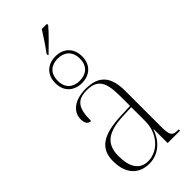

<svg xmlns="http://www.w3.org/2000/svg" viewBox="-299 -1014 1082 1082"><g transform="rotate(-45 242.0 -473.0)"><path d="M213 -838V-826H217C254 -861 307 -914 334 -946V-956H293C267 -915 242 -877 213 -838ZM238 -580C298 -580 345 -617 345 -686C345 -756 298 -793 238 -793C178 -793 131 -756 131 -686C131 -617 178 -580 238 -580ZM238 -598C188 -598 150 -626 150 -686C150 -747 188 -775 238 -775C288 -775 327 -747 327 -686C327 -626 288 -598 238 -598ZM185 10C264 10 316 -46 338 -111H340V0H439V-10H435C388 -10 379 -23 379 -93V-377C379 -489 335 -543 230 -543C131 -543 88 -493 88 -442C88 -408 101 -393 123 -393C123 -490 146 -533 228 -533C318 -533 338 -482 338 -373V-298L262 -295C117 -289 50 -247 50 -145C50 -41 106 10 185 10ZM190 -5C121 -5 92 -61 92 -143C92 -231 135 -279 265 -285L338 -288V-173C338 -86 276 -5 190 -5Z"/></g></svg>

Font: Noto Serif Display SemiCondensed ExtraLight
Style: Regular
Weight: 200
Width: 4
Designer: Monotype Design Team
Foundry: Monotype Imaging Inc.
Version: Version 2.009